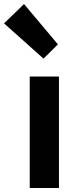

<svg xmlns="http://www.w3.org/2000/svg" viewBox="-70 -944 394 964"><path d="M79.3 0V-559.8H226V0ZM148.5 -649.7 -49.7 -826.6 50.6 -923.7 220.8 -721.2Z"/></svg>

Font: Noto Sans SC Thin
Style: Regular
Weight: 100
Designer: Ryoko NISHIZUKA 西塚涼子 (kana, bopomofo & ideographs); Paul D. Hunt (Latin, Greek & Cyrillic); Sandoll Communications 산돌커뮤니
Foundry: Adobe
Version: Version 2.004-H2;hotconv 1.0.118;makeotfexe 2.5.65603